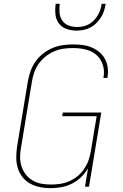

<svg xmlns="http://www.w3.org/2000/svg" viewBox="-20 -975 640 1003"><path d="M244 8Q216 8 188.5 2.5Q161 -3 137.5 -16Q114 -29 97.5 -50Q81 -71 73 -97Q65 -123 65 -151.5Q65 -180 69 -208L126 -553Q131 -580 140.5 -606Q150 -632 166.5 -655Q183 -678 205.5 -695.5Q228 -713 254 -724Q280 -735 307 -739Q334 -743 360 -743Q385 -743 410 -740Q435 -737 457 -728Q479 -719 497.5 -704Q516 -689 527.5 -668.5Q539 -648 542.5 -623.5Q546 -599 542 -574Q542 -573 541.5 -571Q541 -569 541 -568H520Q520 -569 520.5 -570.5Q521 -572 521 -573Q525 -596 521.5 -617.5Q518 -639 508 -657.5Q498 -676 482 -689.5Q466 -703 446 -710.5Q426 -718 404.5 -721Q383 -724 360 -724Q336 -724 311.5 -720.5Q287 -717 263.5 -707Q240 -697 219 -680.5Q198 -664 183 -643Q168 -622 159.5 -598.5Q151 -575 147 -550L90 -205Q85 -180 85 -154.5Q85 -129 92.5 -106Q100 -83 114.5 -64Q129 -45 150 -32.5Q171 -20 195.5 -15.5Q220 -11 246 -11Q246 -11 246 -11Q246 -11 246 -11Q246 -11 246 -11Q246 -11 246 -11Q270 -11 294 -14.5Q318 -18 341 -28Q364 -38 384 -54Q404 -70 418.5 -91Q433 -112 441.5 -135Q450 -158 454 -182L485 -368H305L308 -387H509L445 0H424L440 -96Q425 -70 403 -49Q381 -28 354.5 -15Q328 -2 300 3Q272 8 244 8ZM379 -815Q352 -815 327 -824Q302 -833 287 -853.5Q272 -874 269.5 -901Q267 -928 271 -955H292Q289 -932 291 -909Q293 -886 305 -868Q317 -850 338 -842Q359 -834 382 -834Q398 -834 413.5 -837Q429 -840 443.5 -848Q458 -856 470 -868Q482 -880 490.5 -894.5Q499 -909 504 -924Q509 -939 511 -955H532Q529 -936 523.5 -918.5Q518 -901 507.5 -884.5Q497 -868 483 -854Q469 -840 451.5 -831Q434 -822 415.5 -818.5Q397 -815 379 -815Z"/></svg>

Font: Iosevka Curly ThExObl
Style: Regular
Weight: 100
Width: 7
Italic angle: -9°
Monospace: yes
Designer: Belleve Invis
Foundry: Belleve Invis
Version: Version 11.1.0; ttfautohint (v1.8.3)